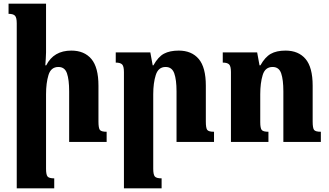

<svg xmlns="http://www.w3.org/2000/svg" viewBox="-20 -780 1806 1055"><path d="M566 -56Q536 -56 528.5 -66.5Q521 -77 521 -112V-309Q521 -410 482 -456Q443 -502 372 -502Q275 -502 234 -421H229Q230 -439 231.5 -456.5Q233 -474 233 -492V-760H27V-704Q52 -704 62 -694Q72 -684 72 -652V255H278V200Q249 200 241 189.5Q233 179 233 147V-262Q233 -324 246.5 -368Q260 -412 301 -412Q336 -412 348 -377Q360 -342 360 -278V0H566Z M1156 -56Q1126 -56 1118.5 -66.5Q1111 -77 1111 -112V-309Q1111 -410 1072 -456Q1033 -502 962 -502Q913 -502 881 -485Q849 -468 823 -421H819L806 -492H616V-436Q641 -436 651 -426Q661 -416 661 -384V255H868V200Q839 200 830.5 189.5Q822 179 822 147V-262Q822 -324 836 -368Q850 -412 890 -412Q925 -412 937.5 -377Q950 -342 950 -278V0H1156Z M1743 -56Q1713 -56 1705.5 -66.5Q1698 -77 1698 -112V-309Q1698 -410 1659 -456Q1620 -502 1549 -502Q1499 -502 1467.5 -484Q1436 -466 1411 -421H1406L1393 -492H1204V-436Q1229 -436 1239 -426Q1249 -416 1249 -384V0H1455V-56Q1426 -56 1418 -66Q1410 -76 1410 -109V-262Q1410 -324 1423.5 -368Q1437 -412 1478 -412Q1513 -412 1525 -377Q1537 -342 1537 -278V0H1743Z"/></svg>

Font: Noto Serif Armenian SemiCondensed Extra
Style: Regular
Weight: 800
Width: 4
Designer: Monotype Design Team
Foundry: Monotype Imaging Inc.
Version: Version 1.901